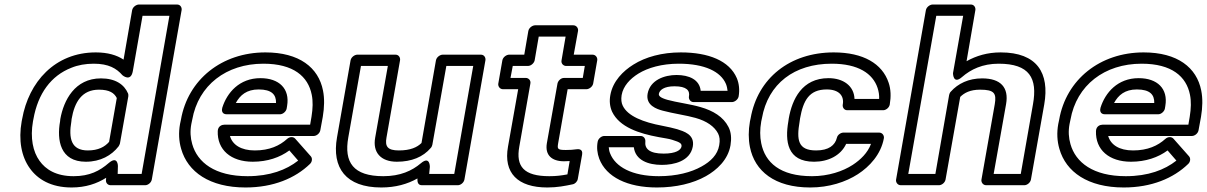

<svg xmlns="http://www.w3.org/2000/svg" viewBox="-20 -795 5343 850"><path d="M461 -73C422 -39 377 -15 306 -15C228 -15 182 -45 155 -83C126 -123 113 -184 126 -258L128 -268C148 -381 206 -460 296 -495C325 -507 359 -513 395 -513C461 -513 496 -492 522 -462C522 -462 559 -430 568 -480L611 -725H730L607 -25H501L502 -60C502 -60 502 -108 461 -73ZM78 -268 76 -258C61 -174 75 -101 112 -50C146 -2 205 35 297 35C359 35 409 18 450 -8L449 4C449 16 458 25 470 25H623C634 25 649 15 652 0L784 -750C786 -761 779 -775 764 -775H595C584 -775 568 -765 565 -750L527 -531C497 -551 457 -563 404 -563C223 -563 107 -432 78 -268ZM547 -381C530 -421 491 -448 427 -448C311 -448 262 -351 247 -268L246 -258C231 -175 246 -79 360 -79C425 -79 474 -107 505 -147C508 -151 510 -157 511 -160L548 -368C549 -373 548 -378 547 -381ZM497 -361 463 -167C444 -145 415 -129 369 -129C295 -129 283 -182 296 -258L297 -268C310 -344 343 -398 418 -398C465 -398 486 -383 497 -361Z M1146 -513C1280 -513 1344 -456 1360 -376C1366 -347 1365 -315 1359 -278L1353 -243H973C963 -243 945 -237 944 -215C941 -132 1002 -79 1099 -79C1164 -79 1219 -98 1261 -129L1300 -84C1248 -43 1175 -15 1076 -15C931 -15 854 -76 831 -157C823 -185 821 -214 827 -246L831 -265C858 -418 982 -513 1146 -513ZM998 -193H1369C1380 -193 1395 -203 1398 -218L1409 -278C1416 -320 1417 -359 1410 -394C1390 -496 1305 -563 1155 -563C962 -563 812 -443 781 -265L777 -246C770 -207 772 -170 782 -136C811 -34 908 35 1067 35C1190 35 1287 -6 1352 -69C1362 -78 1364 -94 1356 -103L1287 -181C1278 -191 1262 -190 1251 -180C1218 -150 1173 -129 1108 -129C1047 -129 1009 -154 998 -193ZM1251 -326C1264 -402 1216 -449 1133 -449C1040 -449 985 -385 964 -318C961 -308 961 -289 984 -289H1219C1234 -289 1247 -303 1249 -314ZM1202 -339H1024C1043 -374 1072 -399 1125 -399C1183 -399 1203 -376 1202 -339Z M1737 -79C1802 -79 1853 -100 1887 -140C1891 -144 1893 -150 1894 -154L1956 -503H2075L1991 -25H1880L1883 -56C1883 -56 1884 -107 1843 -72C1804 -39 1752 -15 1677 -15C1544 -15 1502 -76 1522 -187L1578 -503H1697L1641 -186C1629 -121 1665 -79 1737 -79ZM1848 25H2007C2018 25 2033 15 2036 0L2129 -528C2131 -539 2124 -553 2109 -553H1940C1929 -553 1913 -543 1910 -528L1846 -162C1827 -143 1797 -129 1746 -129C1695 -129 1684 -147 1691 -186L1751 -528C1753 -539 1746 -553 1731 -553H1562C1551 -553 1535 -543 1532 -528L1472 -187C1448 -52 1511 35 1668 35C1731 35 1784 20 1828 -5C1827 12 1831 25 1848 25Z M2412 -15C2299 -15 2263 -58 2279 -146L2328 -425C2331 -440 2319 -450 2308 -450H2240L2250 -503H2317C2332 -503 2345 -517 2347 -528L2365 -633H2484L2466 -528C2463 -513 2475 -503 2486 -503H2569L2560 -450H2477C2462 -450 2450 -436 2448 -425L2401 -161C2392 -108 2423 -81 2477 -81C2486 -81 2494 -82 2502 -82L2492 -23C2466 -18 2443 -15 2412 -15ZM2403 35C2447 35 2482 28 2515 21C2526 19 2536 9 2538 -3L2557 -110C2562 -138 2538 -135 2531 -134C2519 -132 2503 -131 2485 -131C2447 -131 2447 -136 2451 -161L2493 -400H2576C2587 -400 2603 -410 2606 -425L2624 -528C2626 -539 2618 -553 2603 -553H2520L2539 -658C2541 -669 2533 -683 2518 -683H2349C2338 -683 2322 -673 2319 -658L2301 -553H2234C2223 -553 2207 -543 2204 -528L2186 -425C2184 -414 2192 -400 2207 -400H2274L2229 -146C2208 -29 2272 35 2403 35Z M2910 -65C2963 -65 3035 -81 3047 -146C3057 -201 3005 -214 2978 -223C2961 -228 2938 -233 2913 -238C2827 -254 2759 -281 2737 -327C2731 -339 2729 -355 2732 -374C2739 -414 2769 -446 2806 -469C2848 -495 2910 -513 2985 -513C3100 -513 3171 -478 3194 -423C3198 -413 3200 -402 3201 -393H3082C3077 -443 3030 -463 2975 -463C2922 -463 2858 -441 2847 -380C2838 -328 2888 -312 2914 -305C2958 -293 3021 -284 3059 -273C3109 -259 3143 -235 3159 -204C3166 -190 3168 -174 3164 -152C3157 -110 3126 -80 3086 -58C3040 -32 2975 -15 2897 -15C2777 -15 2704 -57 2681 -116C2677 -125 2676 -135 2675 -143H2786C2793 -86 2849 -65 2910 -65ZM2918 -115C2856 -115 2833 -136 2837 -169C2838 -181 2830 -193 2816 -193H2655C2644 -193 2629 -183 2626 -168C2621 -142 2624 -116 2633 -92C2664 -11 2758 35 2888 35C2973 35 3048 17 3105 -15C3153 -42 3203 -87 3214 -152C3219 -182 3217 -210 3205 -233C3182 -278 3137 -305 3081 -321C3037 -334 2974 -342 2935 -353C2903 -362 2895 -371 2897 -380C2900 -396 2919 -413 2966 -413C3020 -413 3035 -394 3030 -368C3028 -357 3036 -343 3051 -343H3220C3231 -343 3247 -353 3250 -368C3255 -397 3252 -425 3242 -449C3209 -526 3117 -563 2994 -563C2911 -563 2838 -543 2784 -509C2739 -481 2693 -436 2682 -374C2677 -347 2680 -322 2690 -300C2723 -232 2809 -204 2896 -188C2922 -183 2941 -181 2956 -176C2992 -165 2999 -159 2997 -146C2994 -131 2973 -115 2918 -115Z M3662 -513C3780 -513 3844 -469 3865 -406C3870 -391 3873 -374 3872 -357H3763C3761 -415 3713 -449 3648 -449C3530 -449 3487 -355 3472 -271L3470 -257C3455 -171 3464 -79 3584 -79C3646 -79 3702 -106 3726 -158H3836C3821 -118 3790 -88 3755 -65C3712 -37 3648 -15 3575 -15C3433 -15 3367 -76 3350 -161C3344 -190 3344 -222 3350 -257L3353 -271C3380 -425 3497 -513 3662 -513ZM3303 -271 3300 -257C3293 -217 3293 -179 3300 -144C3321 -38 3409 35 3567 35C3650 35 3724 11 3778 -24C3829 -57 3880 -111 3893 -183C3895 -194 3887 -208 3872 -208H3714C3703 -208 3688 -199 3685 -185C3677 -152 3649 -129 3593 -129C3512 -129 3506 -176 3520 -257L3522 -271C3536 -350 3562 -399 3640 -399C3695 -399 3718 -370 3711 -332C3709 -321 3716 -307 3731 -307H3890C3901 -307 3916 -317 3919 -332C3925 -367 3924 -400 3914 -429C3886 -513 3802 -563 3671 -563C3477 -563 3334 -449 3303 -271Z M4328 -448C4268 -448 4221 -425 4189 -389C4185 -385 4183 -379 4182 -375L4121 -25H4001L4125 -725H4244L4199 -471C4199 -471 4199 -419 4239 -454C4278 -488 4330 -513 4401 -513C4538 -513 4574 -449 4553 -333L4499 -25H4379L4434 -334C4447 -408 4410 -448 4328 -448ZM4319 -398C4382 -398 4392 -382 4384 -334L4325 0C4323 11 4331 25 4346 25H4515C4526 25 4541 15 4544 0L4603 -333C4627 -471 4572 -563 4410 -563C4351 -563 4302 -548 4259 -524L4298 -750C4300 -761 4293 -775 4278 -775H4109C4098 -775 4082 -765 4079 -750L3947 0C3945 11 3953 25 3968 25H4137C4148 25 4163 15 4166 0L4231 -366C4249 -384 4275 -398 4319 -398Z M5034 -513C5168 -513 5232 -456 5248 -376C5254 -347 5253 -315 5247 -278L5241 -243H4861C4851 -243 4833 -237 4832 -215C4829 -132 4890 -79 4987 -79C5052 -79 5107 -98 5149 -129L5188 -84C5136 -43 5063 -15 4964 -15C4819 -15 4742 -76 4719 -157C4711 -185 4709 -214 4715 -246L4719 -265C4746 -418 4870 -513 5034 -513ZM4886 -193H5257C5268 -193 5283 -203 5286 -218L5297 -278C5304 -320 5305 -359 5298 -394C5278 -496 5193 -563 5043 -563C4850 -563 4700 -443 4669 -265L4665 -246C4658 -207 4660 -170 4670 -136C4699 -34 4796 35 4955 35C5078 35 5175 -6 5240 -69C5250 -78 5252 -94 5244 -103L5175 -181C5166 -191 5150 -190 5139 -180C5106 -150 5061 -129 4996 -129C4935 -129 4897 -154 4886 -193ZM5139 -326C5152 -402 5104 -449 5021 -449C4928 -449 4873 -385 4852 -318C4849 -308 4849 -289 4872 -289H5107C5122 -289 5135 -303 5137 -314ZM5090 -339H4912C4931 -374 4960 -399 5013 -399C5071 -399 5091 -376 5090 -339Z"/></svg>

Font: Asimov
Style: XWidOuIt
Weight: 500
Designer: Google
Version: Version 2.000980; 2014